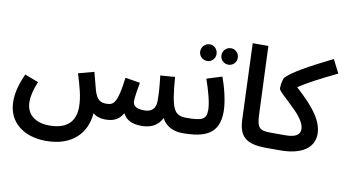

<svg xmlns="http://www.w3.org/2000/svg" viewBox="-89 -941 2489 1389"><g transform="rotate(10 1156.0 -246.0)"><path d="M313 232C504 232 606 124 618 -25C641 -5 672 5 708 5C762 5 806 -9 838 -64C859 -18 907 5 974 5C1029 5 1091 -11 1123 -79C1155 -18 1214 5 1276 5C1320 5 1343 -20 1343 -54C1343 -85 1326 -109 1286 -109C1194 -109 1172 -148 1153 -386L1046 -378C1056 -293 1059 -240 1059 -194C1059 -138 1031 -109 975 -109C907 -109 891 -134 891 -163C891 -194 902 -257 910 -300L801 -318C777 -123 748 -110 699 -109C655 -108 628 -122 607 -188C601 -209 592 -244 572 -321L457 -290C485 -199 507 -125 507 -51C507 36 466 118 318 118C209 118 147 62 147 -27C147 -72 158 -113 183 -177L83 -215C40 -122 31 -55 31 -11C31 147 153 232 313 232Z M1361 -540C1394 -540 1420 -567 1420 -600C1420 -634 1394 -662 1361 -662C1327 -662 1300 -634 1300 -600C1300 -567 1327 -540 1361 -540ZM1517 -540C1550 -540 1576 -567 1576 -600C1576 -633 1550 -661 1517 -661C1483 -661 1456 -633 1456 -600C1456 -567 1483 -540 1517 -540Z M1276 5C1440 5 1543 -35 1543 -199C1543 -276 1515 -381 1490 -448L1378 -413C1404 -340 1431 -247 1431 -192C1431 -121 1397 -109 1286 -109Z M1893 5C1936 5 1960 -20 1960 -54C1960 -86 1942 -109 1903 -109C1818 -109 1803 -130 1799 -227L1779 -724H1664L1685 -172C1689 -49 1734 5 1893 5Z M1893 5H1992C2196 5 2240 -90 2240 -157C2240 -246 2181 -336 2036 -466C2098 -508 2180 -551 2312 -615L2262 -713C2086 -627 1978 -564 1935 -521C1921 -507 1915 -464 1915 -436C1915 -417 1982 -365 2044 -301C2097 -248 2119 -204 2119 -173C2119 -138 2098 -109 2011 -109H1903Z"/></g></svg>

Font: Noto Sans Arabic SemCond SemBd
Style: Regular
Weight: 600
Width: 4
Designer: Monotype Design Team, Nadine Chahine, Nizar Qandah and Khaled Hosny
Foundry: Monotype Imaging Inc.
Version: Version 2.012